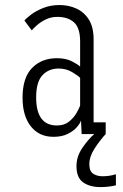

<svg xmlns="http://www.w3.org/2000/svg" viewBox="-20 -532 490 762"><path d="M192 11Q135 11 102.2 -30.8Q69.5 -72.5 69.5 -144.5Q69.5 -223.5 107.2 -262.2Q145 -301 206 -301Q241.5 -301 265.5 -288.5Q289.5 -276 298 -268V-367Q298 -421.5 273.8 -443.2Q249.5 -465 207.5 -465Q182 -465 161 -454.5Q140 -444 125.8 -431.2Q111.5 -418.5 106 -411.5L77 -450.5Q84 -459.5 103.5 -474.2Q123 -489 152 -500.5Q181 -512 216.5 -512Q252.5 -512 283.2 -498Q314 -484 332.8 -454Q351.5 -424 351.5 -376V-46.5H399.5V0H304L301.5 -54Q298.5 -43 285.5 -27.8Q272.5 -12.5 249.2 -0.8Q226 11 192 11ZM206 -34Q235.5 -34 254.8 -50Q274 -66 284.5 -85Q295 -104 298 -113V-223Q289.5 -232 266 -246Q242.5 -260 212.5 -260Q173.5 -260 148.5 -233.5Q123.5 -207 123.5 -145.5Q123.5 -34 206 -34ZM440 159.5V203.5Q411 210.5 378.5 210.5Q336.5 210.5 310 191.8Q283.5 173 283.5 127.5Q283.5 89 306.8 55Q330 21 354 0H399.5Q376.5 25 355.5 57.2Q334.5 89.5 334.5 119.5Q334.5 147 349.5 157.2Q364.5 167.5 387.5 167.5Q415 167.5 440 159.5Z"/></svg>

Font: Trispace Condensed ExtraLight
Style: Regular
Weight: 200
Width: 3
Designer: Tyler Finck
Foundry: Etcetera Type Company
Version: Version 1.210; ttfautohint (v1.8.3)